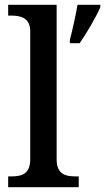

<svg xmlns="http://www.w3.org/2000/svg" viewBox="-20 -780 438 800"><path d="M14 0H308V-45H295C251 -45 216 -55 216 -117V-760H14V-715H27C66 -715 106 -706 106 -649V-117C106 -55 71 -45 27 -45H14ZM271 -613V-600H312C341 -642 380 -708 398 -750V-760H303C295 -713 282 -656 271 -613Z"/></svg>

Font: Noto Serif Myanmar Medium
Style: Regular
Weight: 500
Designer: Ben Mitchell and the Monotype Design Team
Foundry: Monotype Imaging Inc.
Version: Version 2.106